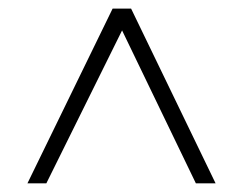

<svg xmlns="http://www.w3.org/2000/svg" viewBox="-20 -730 566 447"><path d="M43.9 -303.2 242.2 -710H285.2L481.9 -303.2H436L264.2 -659.2L87.9 -303.2Z"/></svg>

Font: Rawline Light
Style: Regular
Weight: 300
Designer: Matt McInerney, Pablo Impallari, Rodrigo Fuenzalida
Foundry: Matt McInerney, Pablo Impallari, Rodrigo Fuenzalida
Version: Version 4.020;PS 004.020;hotconv 1.0.88;makeotf.lib2.5.64775